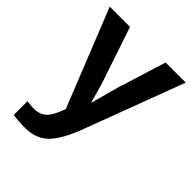

<svg xmlns="http://www.w3.org/2000/svg" viewBox="-207 -645 970 970"><g transform="rotate(45 278.0 -160.0)"><path d="M138.2 207.5Q88.9 207.5 51.8 201.2V103.5Q77.6 107.4 99.1 107.4Q128.4 107.4 147.7 98.1Q167 88.9 182.4 67.4Q197.8 45.9 216.8 -5.4L7.8 -528.3H152.8L235.8 -280.8Q255.4 -227.5 285.2 -117.7L297.4 -164.1L329.1 -278.8L407.2 -528.3H550.8L341.8 27.8Q299.8 129.4 254.6 168.5Q209.5 207.5 138.2 207.5Z"/></g></svg>

Font: TypoPRO Liberation Sans
Style: Bold
Weight: 700
Designer: Steve Matteson
Foundry: Ascender Corporation
Version: Version 2.00.1